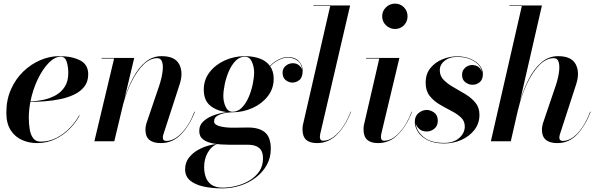

<svg xmlns="http://www.w3.org/2000/svg" viewBox="-20 -780 3301 1060"><path d="M139 -130Q139 -96 144.1 -65.8Q149.1 -35.6 163.3 -16.8Q177.5 2 205 2Q251 2 291.6 -18.8Q332.2 -39.6 364.4 -72.8Q396.5 -106 417 -143H420Q399.5 -104.5 365.3 -69.4Q331.1 -34.4 285.3 -12.2Q239.5 10 184 10Q140.5 10 101.9 -7Q63.2 -24 39.1 -61Q15 -98 15 -158Q15 -229.6 40.8 -287.2Q66.5 -344.8 109.1 -385.6Q151.8 -426.5 203.2 -448.2Q254.6 -470 306 -470Q376.5 -470 421.8 -447Q467 -424 467 -370Q467 -329 445.5 -301.6Q424 -274.2 388.6 -257.6Q353.2 -240.9 310.8 -232.3Q268.2 -223.8 225.6 -220.7Q183 -217.6 147.6 -217.1Q139 -172.2 139 -130ZM315 -467Q282 -467 248.4 -432.2Q214.8 -397.5 187.9 -341.1Q161 -284.6 148.1 -219.6Q182.9 -221.2 219.4 -228.9Q256 -236.6 287.2 -253.9Q318.5 -271.2 337.8 -301.4Q357 -331.5 357 -378Q357 -410.2 348.4 -438.6Q339.8 -467 315 -467Z M610 -457H541V-460H721L667.9 -237.8Q687.9 -301.2 716.7 -354.1Q745.5 -406.9 784.1 -438.4Q822.8 -470 872 -470Q946.2 -470 969.6 -424.8Q993 -379.5 972 -315L882 -38Q879 -29 879 -20Q879 -2 898 -2Q941.5 -2 984.1 -46.9Q1026.8 -91.8 1053 -163H1056Q1027.5 -88 980.4 -39Q933.2 10 868 10Q783 10 783 -63Q783 -74.2 784.8 -83.1Q786.5 -92 788 -98L859 -307Q872 -345.5 876.9 -380.3Q881.9 -415.1 875.4 -437.1Q869 -459 848 -459Q809 -459 773.2 -424.5Q737.4 -390 708.2 -332.4Q679 -274.8 660.1 -205.4L611 0H501Z M1179 16Q1148.2 25.8 1127.6 61.4Q1107 97 1107 142Q1107 172 1116.1 198Q1125.1 224 1147.6 240Q1170 256 1210 256Q1245.6 256 1284.4 246.3Q1323.1 236.6 1356.6 216.8Q1390.1 196.9 1411.1 166.6Q1432 136.2 1432 95Q1432 54.5 1410.6 36.8Q1389.2 19 1348 19H1244Q1199 19 1161.8 12.9Q1124.5 6.9 1102.2 -9.6Q1080 -26 1080 -57Q1080 -89.8 1104.6 -111.6Q1129.1 -133.4 1164.9 -145.5Q1200.8 -157.6 1234.1 -161.2Q1179 -166.5 1142 -195.7Q1105 -224.9 1105 -285Q1105 -340 1137.4 -381.7Q1169.8 -423.4 1221.6 -446.7Q1273.5 -470 1332 -470Q1376 -470 1412.7 -457.3Q1449.4 -444.6 1470.1 -416.1Q1495.4 -441.5 1521.4 -453.2Q1547.4 -465 1568 -465Q1608.5 -465 1629.8 -442.5Q1651 -420 1651 -390Q1651 -353.2 1633.1 -338.6Q1615.2 -324 1595 -324Q1574.8 -324 1557.4 -337.6Q1540 -351.2 1540 -379Q1540 -401.5 1556.9 -416.2Q1573.8 -431 1597 -431Q1618.8 -431 1633.1 -417.5Q1647.5 -404 1649 -392Q1646 -427.2 1623.1 -444.6Q1600.2 -462 1568 -462Q1547 -462 1521.6 -450.2Q1496.1 -438.5 1471.6 -414Q1491 -385.8 1491 -345Q1491 -290.4 1458.5 -248.8Q1426 -207.2 1374.1 -183.8Q1322.1 -160.4 1264 -160Q1247.5 -160 1223.4 -156.1Q1199.2 -152.1 1180.6 -141.3Q1162 -130.5 1162 -110Q1162 -91.2 1192.9 -83.1Q1223.8 -75 1265 -75Q1291.2 -75 1310.1 -75.5Q1329 -76 1350 -76Q1410.8 -76 1442.9 -49.2Q1475 -22.5 1475 42Q1475 90.4 1453 130.4Q1431 170.4 1393.2 199.4Q1355.5 228.4 1307.6 244.2Q1259.8 260 1208 260Q1150.5 260 1103.8 249.8Q1057.1 239.6 1029.6 216.6Q1002 193.5 1002 155Q1002 117.9 1022.3 91.4Q1042.6 65 1072.1 48.4Q1101.6 31.8 1130.4 23.9Q1159.1 16 1176 16ZM1264 -163Q1292.9 -163 1315.1 -185.6Q1337.2 -208.1 1352.4 -242.8Q1367.5 -277.4 1375.2 -314.6Q1383 -351.8 1383 -381Q1383 -411 1370.6 -439Q1358.2 -467 1332 -467Q1303.1 -467 1280.9 -444.4Q1258.8 -421.9 1243.6 -387.2Q1228.5 -352.6 1220.8 -315.4Q1213 -278.2 1213 -249Q1213 -219 1225.4 -191Q1237.8 -163 1264 -163Z M1918 -163Q1889.5 -88 1842.4 -39Q1795.2 10 1730 10Q1690.2 10 1670.1 -8.2Q1650 -26.5 1650 -67Q1650 -77 1652 -89L1803 -747H1710V-750H1913L1748 -41Q1747.2 -36.5 1746.6 -31.6Q1746 -26.8 1746 -23Q1746 -14.8 1750.1 -8.9Q1754.2 -3 1764 -3Q1793.5 -3 1822.2 -24.7Q1850.9 -46.4 1875.2 -82.9Q1899.5 -119.5 1916 -164Z M2090 -690Q2090 -719.2 2110.9 -739.6Q2131.8 -760 2161 -760Q2190.2 -760 2210.1 -739.6Q2230 -719.2 2230 -690Q2230 -660.8 2210.1 -640.4Q2190.2 -620 2161 -620Q2131.8 -620 2110.9 -640.4Q2090 -660.8 2090 -690ZM2255 -163Q2226.5 -88 2179.4 -39Q2132.2 10 2067 10Q2027.2 10 2007.1 -8.2Q1987 -26.5 1987 -67Q1987 -77 1989 -89L2074 -457H2001V-460H2185L2085 -41Q2084.2 -36.5 2083.6 -31.6Q2083 -26.8 2083 -23Q2083 -14.8 2087.1 -8.9Q2091.2 -3 2101 -3Q2143.8 -3 2185.2 -48.2Q2226.8 -93.5 2253 -164Z M2641 -383Q2635 -418.2 2597.1 -442.1Q2559.2 -466 2503 -466Q2461.8 -466 2434.9 -444.8Q2408 -423.5 2408 -392Q2408 -360.2 2430.1 -338.2Q2452.2 -316.1 2484.9 -297.8Q2517.5 -279.5 2550.1 -259.6Q2582.8 -239.8 2604.9 -212.8Q2627 -185.9 2627 -146Q2627 -99 2599.7 -63.4Q2572.4 -27.9 2527.9 -7.9Q2483.5 12 2432 12Q2376.5 12 2340.6 -6.3Q2304.8 -24.6 2287.4 -52.1Q2270 -79.5 2270 -107Q2270 -139.2 2291 -156.1Q2312 -173 2336 -173Q2356.2 -173 2376.6 -158.8Q2397 -144.5 2397 -113Q2397 -85.2 2378.1 -69.6Q2359.2 -54 2336 -54Q2309 -54 2293.5 -69Q2278 -84 2275 -99Q2278 -57.8 2317.5 -24.4Q2357 9 2432 9Q2484.5 9 2515.2 -18.1Q2546 -45.2 2546 -82Q2546 -112.2 2524.2 -132.2Q2502.4 -152.1 2470.2 -168.6Q2438 -185 2405.8 -204.1Q2373.6 -223.1 2351.8 -251.2Q2330 -279.2 2330 -323Q2330 -372.5 2356.8 -404.9Q2383.6 -437.2 2423.6 -453.1Q2463.5 -469 2503 -469Q2546 -469 2578.2 -454.9Q2610.4 -440.9 2628.2 -418.7Q2646 -396.5 2646 -372Q2646 -341.2 2629 -326.6Q2612 -312 2588 -312Q2567.8 -312 2549.4 -325.6Q2531 -339.2 2531 -367Q2531 -391 2547.9 -406Q2564.8 -421 2585 -421Q2608.2 -421 2621.6 -410.2Q2635 -399.5 2641 -383Z M3048 -307Q3061 -345.5 3065.9 -380.3Q3070.9 -415.1 3064.4 -437.1Q3058 -459 3037 -459Q2995 -459 2956.6 -419.4Q2918.1 -379.8 2887.8 -314.6Q2857.5 -249.5 2840 -173H2839.6L2800 0H2690L2861 -747H2792V-750H2972L2850.2 -219.2Q2870 -286.9 2899.5 -343.9Q2929 -401 2969.2 -435.5Q3009.4 -470 3061 -470Q3135.2 -470 3158.6 -424.8Q3182 -379.5 3161 -315L3071 -38Q3068 -29 3068 -20Q3068 -2 3087 -2Q3130.5 -2 3171.1 -46.9Q3211.8 -91.8 3238 -163H3241Q3212.5 -88 3167.4 -39Q3122.2 10 3057 10Q2972 10 2972 -63Q2972 -74.2 2973.8 -83.1Q2975.5 -92 2977 -98Z"/></svg>

Font: Bodoni* 72 Medium
Style: Italic
Weight: 500
Italic angle: -13°
Version: Version 1.002; ttfautohint (v0.97) -l 8 -r 50 -G 200 -x 14 -